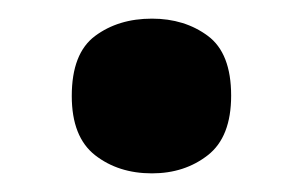

<svg xmlns="http://www.w3.org/2000/svg" viewBox="-20 -455 325 206"><path d="M57 -352Q57 -397.8 82 -416.4Q107 -435 143 -435Q178.1 -435 203 -416.5Q228 -398 228 -352.4Q228 -308 203 -288.5Q178.1 -269 143 -269Q107 -269 82 -288.5Q57 -308.1 57 -352Z"/></svg>

Font: Noto Sans Sundanese
Style: Regular
Weight: 400
Designer: Monotype Design Team (Regular), Sérgio L. Martins (other weights)
Foundry: Monotype Imaging Inc.
Version: Version 2.003